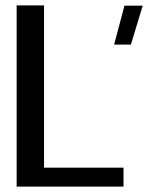

<svg xmlns="http://www.w3.org/2000/svg" viewBox="-20 -695 552 715"><path d="M405 -529H467.5L511.5 -674H443.5ZM42 0H440V-70.5H144V-675H42Z"/></svg>

Font: Anybody Thin
Style: Regular
Weight: 400
Version: Version 1.113;gftools[0.9.25]